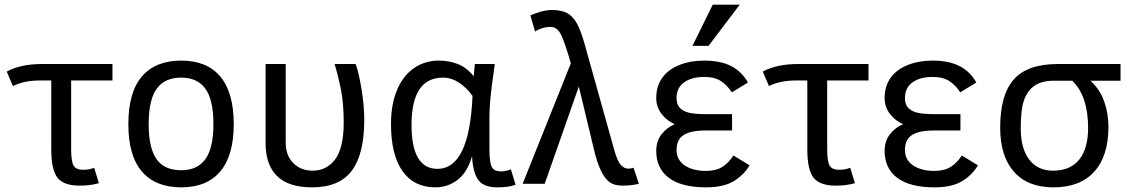

<svg xmlns="http://www.w3.org/2000/svg" viewBox="-20 -786 4848 821"><path d="M460.9 -441.9H284.2V-148.9Q284.2 -97.2 294.2 -78.6Q304.2 -60.1 335.9 -60.1Q362.8 -60.1 382.8 -68.8L402.8 -2.9Q368.2 7.8 320.8 7.8Q252.4 7.8 225.8 -26.1Q199.2 -60.1 199.2 -147V-441.9H151.9Q83 -441.9 35.2 -418L8.8 -480Q68.8 -512.2 157.2 -512.2H460.9Z M979.5 -254.9Q979.5 -121.6 922.1 -53.2Q864.7 15.1 754.9 15.1Q645 15.1 586.9 -52.5Q528.8 -120.1 528.8 -254.9Q528.8 -392.1 587.2 -459.5Q645.5 -526.9 754.9 -526.9Q865.2 -526.9 922.4 -458.3Q979.5 -389.6 979.5 -254.9ZM892.6 -254.9Q892.6 -359.4 858.2 -406.7Q823.7 -454.1 754.9 -454.1Q684.1 -454.1 649.9 -406.5Q615.7 -358.9 615.7 -254.9Q615.7 -154.8 648.7 -106.4Q681.6 -58.1 754.9 -58.1Q824.7 -58.1 858.6 -106Q892.6 -153.8 892.6 -254.9Z M1115.7 -512.2H1201.7V-175.8Q1201.7 -122.1 1233.6 -89.1Q1265.6 -56.2 1317.4 -56.2Q1376.5 -56.2 1413.1 -104.5Q1449.7 -152.8 1449.7 -263.2Q1449.7 -348.1 1436.3 -411.1Q1422.9 -474.1 1410.6 -512.2H1500.5Q1512.2 -484.9 1524.9 -410.9Q1537.6 -336.9 1537.6 -272.9Q1537.6 -127.4 1484.4 -56.2Q1431.2 15.1 1314.5 15.1Q1213.4 15.1 1164.6 -33.2Q1115.7 -81.5 1115.7 -172.9Z M2184.6 3.9Q2155.3 15.1 2106.9 15.1Q2047.9 15.1 2024.9 -16.8Q2002 -48.8 1998.5 -118.2Q1978.5 -48.8 1936.5 -16.8Q1894.5 15.1 1841.8 15.1Q1749.5 15.1 1700.7 -54.9Q1651.9 -125 1651.9 -254.9Q1651.9 -338.9 1677.2 -400.1Q1702.6 -461.4 1749.3 -494.1Q1795.9 -526.9 1856.9 -526.9Q1897.9 -526.9 1935.8 -512.9Q1973.6 -499 2005.9 -460Q2008.8 -500 2010.7 -512.2H2095.7Q2080.1 -402.8 2076.4 -359.9Q2072.8 -316.9 2072.8 -280.8V-148.9Q2072.8 -92.3 2082.5 -72.8Q2092.3 -53.2 2121.6 -53.2Q2142.6 -53.2 2164.6 -62ZM1850.6 -64Q1987.3 -64 2000.5 -376Q1974.6 -412.1 1942.1 -433.1Q1909.7 -454.1 1874.5 -454.1Q1739.7 -454.1 1739.7 -252Q1739.7 -64 1850.6 -64Z M2666 -64.9Q2679.2 -64.9 2689 -68.8L2711.9 0Q2678.2 7.8 2641.1 7.8Q2606.4 7.8 2585.9 -7.6Q2565.4 -22.9 2548.6 -58.6Q2531.7 -94.2 2519 -149.9L2455.1 -416L2309.1 0H2214.8L2420.9 -515.1Q2398.9 -592.8 2381.8 -631.8Q2364.7 -670.9 2335 -670.9Q2314.9 -670.9 2296.9 -665Q2278.8 -659.2 2268.1 -650.9L2248 -720.2Q2264.2 -728 2290.5 -735.6Q2316.9 -743.2 2339.8 -743.2Q2381.3 -743.2 2405.8 -729.7Q2430.2 -716.3 2447.8 -684.1Q2465.3 -651.9 2482.9 -586.9L2607.9 -140.1Q2620.1 -97.2 2634.5 -81.1Q2648.9 -64.9 2666 -64.9Z M3009.8 -589.8H2940.9L3027.8 -766.1H3143.1ZM3185.1 -79.1Q3161.1 -38.1 3117.7 -11.5Q3074.2 15.1 2999 15.1Q2894.5 15.1 2840.3 -25.4Q2786.1 -65.9 2786.1 -140.1Q2786.1 -183.1 2809.1 -212.2Q2832 -241.2 2865.2 -254.9Q2832 -269 2809.1 -298.6Q2786.1 -328.1 2786.1 -367.2Q2786.1 -417 2811.5 -452.9Q2836.9 -488.8 2884.5 -507.8Q2932.1 -526.9 2991.2 -526.9Q3060.1 -526.9 3105.7 -503.9Q3151.4 -481 3178.2 -433.1L3109.4 -391.1Q3090.3 -420.9 3063.2 -439Q3036.1 -457 2991.2 -457Q2938 -457 2905.5 -434.1Q2873 -411.1 2873 -366.2Q2873 -340.8 2885.7 -326.2Q2898.4 -311.5 2923.3 -304.7Q2948.2 -297.9 3002 -297.9H3110.4V-228H2997.1Q2933.1 -228 2903.1 -208.5Q2873 -189 2873 -145Q2873 -102.1 2908 -78.6Q2942.9 -55.2 2999 -55.2Q3041 -55.2 3068.1 -72Q3095.2 -88.9 3116.2 -121.1Z M3693.8 -441.9H3517.1V-148.9Q3517.1 -97.2 3527.1 -78.6Q3537.1 -60.1 3568.8 -60.1Q3595.7 -60.1 3615.7 -68.8L3635.7 -2.9Q3601.1 7.8 3553.7 7.8Q3485.4 7.8 3458.7 -26.1Q3432.1 -60.1 3432.1 -147V-441.9H3384.8Q3315.9 -441.9 3268.1 -418L3241.7 -480Q3301.8 -512.2 3390.1 -512.2H3693.8Z M4161.6 -79.1Q4137.7 -38.1 4094.2 -11.5Q4050.8 15.1 3975.6 15.1Q3871.1 15.1 3816.9 -25.4Q3762.7 -65.9 3762.7 -140.1Q3762.7 -183.1 3785.6 -212.2Q3808.6 -241.2 3841.8 -254.9Q3808.6 -269 3785.6 -298.6Q3762.7 -328.1 3762.7 -367.2Q3762.7 -417 3788.1 -452.9Q3813.5 -488.8 3861.1 -507.8Q3908.7 -526.9 3967.8 -526.9Q4036.6 -526.9 4082.3 -503.9Q4127.9 -481 4154.8 -433.1L4085.9 -391.1Q4066.9 -420.9 4039.8 -439Q4012.7 -457 3967.8 -457Q3914.6 -457 3882.1 -434.1Q3849.6 -411.1 3849.6 -366.2Q3849.6 -340.8 3862.3 -326.2Q3875 -311.5 3899.9 -304.7Q3924.8 -297.9 3978.5 -297.9H4086.9V-228H3973.6Q3909.7 -228 3879.6 -208.5Q3849.6 -189 3849.6 -145Q3849.6 -102.1 3884.5 -78.6Q3919.4 -55.2 3975.6 -55.2Q4017.6 -55.2 4044.7 -72Q4071.8 -88.9 4092.8 -121.1Z M4771.5 -512.2V-440.9H4642.6Q4682.6 -404.8 4701.2 -353.3Q4719.7 -301.8 4719.7 -244.1Q4719.7 -118.2 4658.7 -51.5Q4597.7 15.1 4484.9 15.1Q4374.5 15.1 4315.7 -51.5Q4256.8 -118.2 4256.8 -240.2Q4256.8 -379.9 4314.7 -446Q4372.6 -512.2 4502.9 -512.2ZM4486.8 -440.9Q4435.1 -440.9 4404.3 -419.9Q4373.5 -398.9 4359.1 -358.6Q4344.7 -318.4 4344.7 -236.8Q4344.7 -151.4 4380.9 -103.8Q4417 -56.2 4482.9 -56.2Q4556.6 -56.2 4594.7 -103.5Q4632.8 -150.9 4632.8 -238.8Q4632.8 -375 4564.9 -440.9Z"/></svg>

Font: ClearSansRegular
Style: Regular
Weight: 400
Foundry: Intel Corporation
Version: Version 1.00